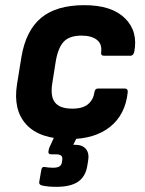

<svg xmlns="http://www.w3.org/2000/svg" viewBox="-20 -527 562 744"><path d="M248 12Q134 12 82 -44.5Q30 -101 46 -201L63 -306Q80 -408 139 -457.5Q198 -507 307 -507Q413 -507 464.5 -456Q516 -405 500 -325Q496 -311 486 -311H383Q370 -311 372 -325Q376 -357 355 -373Q334 -389 296 -389Q249 -389 227 -365.5Q205 -342 196 -289L183 -207Q174 -154 193 -130Q212 -106 260 -106Q301 -106 321.5 -123.5Q342 -141 346 -170Q348 -184 360 -184H463Q476 -184 475 -170Q466 -83 406.5 -35.5Q347 12 248 12ZM198 197Q167 197 144 192Q130 189 132 178L140 132Q142 118 153 120Q159 121 167 122Q175 123 184 123Q202 123 210 118Q218 113 220 102L221 94Q223 81 217 76Q211 71 196 71H179Q165 71 168 58Q169 49 173 41L207 -33Q213 -45 223 -45H289Q303 -45 297 -33L264 34H271Q300 34 313.5 51Q327 68 321 99L318 117Q311 158 282 177.5Q253 197 198 197Z"/></svg>

Font: Sofia Sans ExtraBold
Style: Italic
Weight: 800
Italic angle: -9°
Designer: Botio Nikoltchev, Ani Petrova
Foundry: lettersoup
Version: Version 4.100; ttfautohint (v1.8.4.7-5d5b)